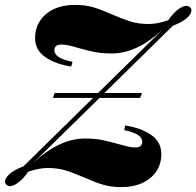

<svg xmlns="http://www.w3.org/2000/svg" viewBox="-50 -742 793 776"><path d="M723.6 -699.7Q723.6 -685.5 705.1 -668.9Q686.5 -652.3 648.9 -638.2L372.1 -366.2H523.9L516.1 -346.2H352.1L82 -81.1Q188 -182.1 293 -182.1Q333 -182.1 363.3 -176Q393.6 -169.9 430.7 -159.2Q455.1 -152.3 468.8 -149.2Q482.4 -146 496.1 -146Q524.9 -146 524.9 -168.9Q524.9 -201.7 452.1 -215.8L456.1 -234.9Q518.1 -225.6 560.1 -197.3Q602.1 -168.9 602.1 -119.1Q602.1 -80.6 582.3 -50.3Q562.5 -20 526.1 -2.9Q489.7 14.2 440.9 14.2Q398.4 14.2 366 4.4Q333.5 -5.4 289.6 -24.9Q245.6 -43.9 214.1 -53.5Q182.6 -63 142.1 -63Q107.9 -63 64 -47.9Q46.4 -22 25.9 -5.9Q5.4 10.3 -9.8 10.3Q-17.6 10.3 -23.9 4.9Q-29.8 -0.5 -29.8 -8.3Q-29.8 -22 -11.2 -38.8Q7.3 -55.7 44.9 -69.8L326.2 -346.2H164.1L170.9 -366.2H346.2L609.4 -624.5Q505.4 -525.9 401.9 -525.9Q361.8 -525.9 331.5 -532Q301.3 -538.1 264.2 -548.8Q221.2 -562 199.2 -562Q169.9 -562 169.9 -539.1Q169.9 -506.3 243.2 -492.2L237.8 -473.1Q175.8 -482.4 133.8 -510.7Q91.8 -539.1 91.8 -588.9Q91.8 -627.4 111.6 -657.7Q131.3 -688 167.7 -705.1Q204.1 -722.2 252.9 -722.2Q295.4 -722.2 327.9 -712.4Q360.4 -702.6 404.3 -683.1Q448.2 -664.1 479.7 -654.5Q511.2 -645 551.8 -645Q585.9 -645 629.9 -660.2Q647.9 -686.5 668 -702.4Q688 -718.3 703.6 -718.3Q711.4 -718.3 717.8 -712.9Q723.6 -708 723.6 -699.7Z"/></svg>

Font: TypoPRO Playfair Display SC
Style: Italic
Weight: 900
Italic angle: -14°
Designer: Claus Eggers Sørensen
Foundry: Claus Eggers Sørensen
Version: Version 1.004;PS 001.004;hotconv 1.0.70;makeotf.lib2.5.58329